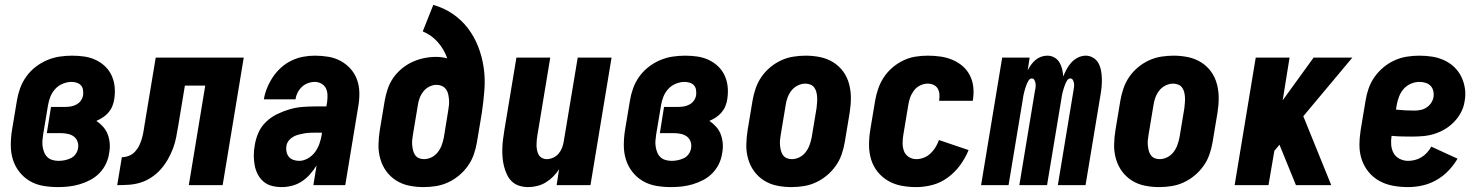

<svg xmlns="http://www.w3.org/2000/svg" viewBox="-20 -755 6040 783"><path d="M217 8Q186 8 156.5 3Q127 -2 102 -16.5Q77 -31 59 -54Q41 -77 32.5 -104.5Q24 -132 24 -163Q24 -194 29 -225L49 -345Q53 -370 62 -395Q71 -420 87 -442.5Q103 -465 125 -482Q147 -499 171.5 -509.5Q196 -520 222 -524Q248 -528 274 -528Q299 -528 323.5 -524.5Q348 -521 369.5 -511Q391 -501 408 -485Q425 -469 435 -447.5Q445 -426 447.5 -401.5Q450 -377 446 -351Q444 -337 438.5 -323Q433 -309 423 -297Q413 -285 400 -276.5Q387 -268 373 -262Q388 -252 400.5 -238Q413 -224 419.5 -206.5Q426 -189 427.5 -169.5Q429 -150 425 -130Q422 -108 412 -87Q402 -66 385.5 -49Q369 -32 348 -21Q327 -10 305 -3.5Q283 3 261 5.5Q239 8 217 8ZM219 -99Q231 -99 243.5 -101.5Q256 -104 268 -109.5Q280 -115 288 -126Q296 -137 298 -149Q301 -163 296.5 -176.5Q292 -190 281.5 -198Q271 -206 257 -209Q243 -212 229 -212H171L188 -319H247Q258 -319 269.5 -321Q281 -323 292 -329Q303 -335 310 -345Q317 -355 319 -367Q320 -378 318.5 -388.5Q317 -399 310.5 -406.5Q304 -414 293.5 -417.5Q283 -421 272 -421Q255 -421 237 -414Q219 -407 206 -393Q193 -379 186 -362Q179 -345 176 -327L156 -207Q154 -194 153 -181.5Q152 -169 154 -156.5Q156 -144 160.5 -133Q165 -122 173.5 -114Q182 -106 194 -102.5Q206 -99 219 -99Z M458 0 477 -114Q491 -114 505.5 -119.5Q520 -125 531 -137Q542 -149 548.5 -163Q555 -177 559 -191.5Q563 -206 565.5 -220.5Q568 -235 570 -249Q570 -251 570.5 -252.5Q571 -254 571 -255L572 -258Q572 -259 572 -259.5Q572 -260 572 -261L615 -520H974L888 0H750L817 -406H734L707 -243Q703 -219 698.5 -195.5Q694 -172 685.5 -149.5Q677 -127 664.5 -105Q652 -83 635 -64Q618 -45 596.5 -31Q575 -17 552 -10Q529 -3 505 -1.5Q481 0 458 0Z M1129 8Q1108 8 1088.5 3Q1069 -2 1054.5 -14.5Q1040 -27 1031 -44.5Q1022 -62 1018.5 -81.5Q1015 -101 1015 -121.5Q1015 -142 1019 -163Q1023 -189 1034 -214Q1045 -239 1065.5 -258.5Q1086 -278 1111 -290Q1136 -302 1162 -309.5Q1188 -317 1214.5 -319Q1241 -321 1266 -321H1311L1314 -339Q1316 -353 1315.5 -368Q1315 -383 1309 -395Q1303 -407 1290.5 -414Q1278 -421 1264 -421Q1250 -421 1236 -416Q1222 -411 1211 -400.5Q1200 -390 1193.5 -377Q1187 -364 1185 -350H1056Q1060 -374 1069.5 -397Q1079 -420 1093 -441Q1107 -462 1126.5 -479.5Q1146 -497 1169 -508Q1192 -519 1216 -523.5Q1240 -528 1264 -528Q1292 -528 1319 -523.5Q1346 -519 1369 -506.5Q1392 -494 1409.5 -474.5Q1427 -455 1436 -430Q1445 -405 1445.5 -377Q1446 -349 1441 -321L1388 0H1258L1271 -80Q1259 -61 1244 -44Q1229 -27 1210.5 -15Q1192 -3 1171 2.5Q1150 8 1129 8ZM1200 -99Q1218 -99 1235.5 -109Q1253 -119 1264.5 -134.5Q1276 -150 1282.5 -168.5Q1289 -187 1292 -205L1293 -214H1266Q1255 -214 1243.5 -213.5Q1232 -213 1220.5 -211Q1209 -209 1197.5 -206Q1186 -203 1175.5 -197Q1165 -191 1157.5 -181.5Q1150 -172 1148 -160Q1146 -148 1148.5 -136Q1151 -124 1158 -115.5Q1165 -107 1176.5 -103Q1188 -99 1200 -99Z M1707 8Q1707 8 1707 8Q1707 8 1707 8Q1677 8 1648 2Q1619 -4 1595.5 -19Q1572 -34 1555.5 -56.5Q1539 -79 1531 -107Q1523 -135 1523.5 -164.5Q1524 -194 1529 -225L1549 -345Q1553 -368 1561 -392Q1569 -416 1583.5 -437Q1598 -458 1618.5 -475Q1639 -492 1662 -502.5Q1685 -513 1709.5 -518Q1734 -523 1758 -523Q1770 -523 1781.5 -521.5Q1793 -520 1804 -517Q1791 -554 1765.5 -583Q1740 -612 1704 -627L1747 -735Q1790 -723 1826 -698.5Q1862 -674 1888 -640Q1914 -606 1930 -565Q1946 -524 1952.5 -479.5Q1959 -435 1955.5 -388.5Q1952 -342 1945 -295L1925 -175Q1921 -151 1912.5 -126Q1904 -101 1888.5 -79Q1873 -57 1852 -39.5Q1831 -22 1807 -11Q1783 0 1757.5 4Q1732 8 1707 8ZM1709 -106Q1725 -106 1740 -113.5Q1755 -121 1765.5 -134.5Q1776 -148 1781.5 -163.5Q1787 -179 1790 -194L1808 -305Q1810 -316 1811 -327.5Q1812 -339 1811 -350Q1810 -361 1807.5 -372Q1805 -383 1798.5 -391.5Q1792 -400 1782 -404.5Q1772 -409 1760 -409Q1746 -409 1731.5 -402Q1717 -395 1707 -382.5Q1697 -370 1691.5 -355.5Q1686 -341 1684 -326L1664 -206Q1662 -195 1661 -184Q1660 -173 1661 -162.5Q1662 -152 1664.5 -141.5Q1667 -131 1673 -122.5Q1679 -114 1688.5 -110Q1698 -106 1709 -106Z M2134 8Q2115 8 2097.5 2.5Q2080 -3 2067.5 -15Q2055 -27 2047.5 -43Q2040 -59 2035.5 -76.5Q2031 -94 2029.5 -112.5Q2028 -131 2028.5 -149.5Q2029 -168 2031.5 -187Q2034 -206 2037 -225L2086 -520H2224L2172 -206Q2170 -195 2169 -184.5Q2168 -174 2168 -163.5Q2168 -153 2170 -143Q2172 -133 2176.5 -124.5Q2181 -116 2190 -111Q2199 -106 2210 -106Q2223 -106 2236 -112Q2249 -118 2258 -128.5Q2267 -139 2272 -152Q2277 -165 2279 -178L2336 -520H2474L2388 0H2250L2260 -65Q2250 -49 2236 -35Q2222 -21 2205.5 -11Q2189 -1 2170.5 3.5Q2152 8 2134 8Z M2717 8Q2686 8 2656.5 3Q2627 -2 2602 -16.5Q2577 -31 2559 -54Q2541 -77 2532.5 -104.5Q2524 -132 2524 -163Q2524 -194 2529 -225L2549 -345Q2553 -370 2562 -395Q2571 -420 2587 -442.5Q2603 -465 2625 -482Q2647 -499 2671.5 -509.5Q2696 -520 2722 -524Q2748 -528 2774 -528Q2799 -528 2823.5 -524.5Q2848 -521 2869.5 -511Q2891 -501 2908 -485Q2925 -469 2935 -447.5Q2945 -426 2947.5 -401.5Q2950 -377 2946 -351Q2944 -337 2938.5 -323Q2933 -309 2923 -297Q2913 -285 2900 -276.5Q2887 -268 2873 -262Q2888 -252 2900.5 -238Q2913 -224 2919.5 -206.5Q2926 -189 2927.5 -169.5Q2929 -150 2925 -130Q2922 -108 2912 -87Q2902 -66 2885.5 -49Q2869 -32 2848 -21Q2827 -10 2805 -3.5Q2783 3 2761 5.5Q2739 8 2717 8ZM2719 -99Q2731 -99 2743.5 -101.5Q2756 -104 2768 -109.5Q2780 -115 2788 -126Q2796 -137 2798 -149Q2801 -163 2796.5 -176.5Q2792 -190 2781.5 -198Q2771 -206 2757 -209Q2743 -212 2729 -212H2671L2688 -319H2747Q2758 -319 2769.5 -321Q2781 -323 2792 -329Q2803 -335 2810 -345Q2817 -355 2819 -367Q2820 -378 2818.5 -388.5Q2817 -399 2810.5 -406.5Q2804 -414 2793.5 -417.5Q2783 -421 2772 -421Q2755 -421 2737 -414Q2719 -407 2706 -393Q2693 -379 2686 -362Q2679 -345 2676 -327L2656 -207Q2654 -194 2653 -181.5Q2652 -169 2654 -156.5Q2656 -144 2660.5 -133Q2665 -122 2673.5 -114Q2682 -106 2694 -102.5Q2706 -99 2719 -99Z M3207 8Q3207 8 3207 8Q3207 8 3207 8Q3177 8 3148 2Q3119 -4 3095.5 -19Q3072 -34 3055.5 -56.5Q3039 -79 3031 -107Q3023 -135 3023.5 -164.5Q3024 -194 3029 -225L3049 -345Q3053 -369 3061.5 -394Q3070 -419 3085 -441Q3100 -463 3121 -480.5Q3142 -498 3166 -509Q3190 -520 3215.5 -524Q3241 -528 3266 -528Q3266 -528 3266 -528Q3266 -528 3266 -528Q3296 -528 3325 -522Q3354 -516 3378 -501Q3402 -486 3418.5 -463.5Q3435 -441 3442.5 -413Q3450 -385 3450 -355.5Q3450 -326 3445 -295L3425 -175Q3421 -151 3412.5 -126Q3404 -101 3388.5 -79Q3373 -57 3352 -39.5Q3331 -22 3307 -11Q3283 0 3257.5 4Q3232 8 3207 8ZM3209 -106Q3225 -106 3240 -113.5Q3255 -121 3265.5 -134.5Q3276 -148 3281.5 -163.5Q3287 -179 3290 -194L3310 -314Q3311 -325 3312 -336Q3313 -347 3312.5 -357.5Q3312 -368 3309.5 -378.5Q3307 -389 3301 -397.5Q3295 -406 3285 -410Q3275 -414 3264 -414Q3249 -414 3233.5 -406.5Q3218 -399 3207.5 -385.5Q3197 -372 3191.5 -356.5Q3186 -341 3184 -326L3164 -206Q3162 -195 3161 -184Q3160 -173 3161 -162.5Q3162 -152 3164.5 -141.5Q3167 -131 3173 -122.5Q3179 -114 3188.5 -110Q3198 -106 3209 -106Z M3717 8Q3686 8 3656.5 2.5Q3627 -3 3602 -17.5Q3577 -32 3559 -54.5Q3541 -77 3532.5 -105Q3524 -133 3524 -163.5Q3524 -194 3529 -225L3549 -345Q3553 -369 3561.5 -393.5Q3570 -418 3584.5 -440Q3599 -462 3619.5 -479.5Q3640 -497 3664 -508.5Q3688 -520 3713.5 -524Q3739 -528 3763 -528Q3789 -528 3814.5 -524.5Q3840 -521 3863 -511.5Q3886 -502 3904.5 -486.5Q3923 -471 3934.5 -449Q3946 -427 3949 -402Q3952 -377 3948 -350Q3948 -349 3947.5 -347Q3947 -345 3947 -344H3810Q3810 -344 3810 -345Q3810 -346 3810 -346Q3812 -359 3811 -371.5Q3810 -384 3804 -394Q3798 -404 3787 -409Q3776 -414 3763 -414Q3748 -414 3732.5 -406.5Q3717 -399 3707 -385.5Q3697 -372 3691.5 -356.5Q3686 -341 3684 -326L3664 -206Q3661 -189 3661 -171.5Q3661 -154 3666.5 -139Q3672 -124 3686 -115Q3700 -106 3717 -106Q3732 -106 3747.5 -112Q3763 -118 3775 -129.5Q3787 -141 3795.5 -155Q3804 -169 3809 -184L3930 -143Q3917 -111 3896 -82Q3875 -53 3846 -31.5Q3817 -10 3783.5 -1Q3750 8 3717 8Z M3981 0 4067 -520H4179L4171 -468Q4177 -480 4185 -491Q4193 -502 4203 -510.5Q4213 -519 4225.5 -523.5Q4238 -528 4251 -528Q4267 -528 4280 -520.5Q4293 -513 4300.5 -500.5Q4308 -488 4311.5 -473.5Q4315 -459 4316 -443Q4322 -458 4330 -473Q4338 -488 4349.5 -500.5Q4361 -513 4376.5 -520.5Q4392 -528 4408 -528Q4424 -528 4438 -519.5Q4452 -511 4459.5 -497.5Q4467 -484 4470 -468Q4473 -452 4473.5 -435Q4474 -418 4472.5 -401.5Q4471 -385 4468 -368L4407 0H4294L4358 -387Q4359 -394 4360 -401Q4361 -408 4360 -415Q4359 -422 4355.5 -428.5Q4352 -435 4345 -435Q4337 -435 4332 -427Q4327 -419 4324 -411.5Q4321 -404 4318.5 -396Q4316 -388 4314 -380.5Q4312 -373 4310.5 -365Q4309 -357 4308 -349L4250 0H4137L4201 -387Q4203 -394 4203.5 -401Q4204 -408 4203 -415Q4202 -422 4198.5 -428.5Q4195 -435 4188 -435Q4180 -435 4175 -427Q4170 -419 4167 -411.5Q4164 -404 4161.5 -396Q4159 -388 4157 -380.5Q4155 -373 4153.5 -365Q4152 -357 4151 -349L4093 0Z M4707 8Q4707 8 4707 8Q4707 8 4707 8Q4677 8 4648 2Q4619 -4 4595.5 -19Q4572 -34 4555.5 -56.5Q4539 -79 4531 -107Q4523 -135 4523.5 -164.5Q4524 -194 4529 -225L4549 -345Q4553 -369 4561.5 -394Q4570 -419 4585 -441Q4600 -463 4621 -480.5Q4642 -498 4666 -509Q4690 -520 4715.5 -524Q4741 -528 4766 -528Q4766 -528 4766 -528Q4766 -528 4766 -528Q4796 -528 4825 -522Q4854 -516 4878 -501Q4902 -486 4918.5 -463.5Q4935 -441 4942.5 -413Q4950 -385 4950 -355.5Q4950 -326 4945 -295L4925 -175Q4921 -151 4912.5 -126Q4904 -101 4888.5 -79Q4873 -57 4852 -39.5Q4831 -22 4807 -11Q4783 0 4757.5 4Q4732 8 4707 8ZM4709 -106Q4725 -106 4740 -113.5Q4755 -121 4765.5 -134.5Q4776 -148 4781.5 -163.5Q4787 -179 4790 -194L4810 -314Q4811 -325 4812 -336Q4813 -347 4812.5 -357.5Q4812 -368 4809.5 -378.5Q4807 -389 4801 -397.5Q4795 -406 4785 -410Q4775 -414 4764 -414Q4749 -414 4733.5 -406.5Q4718 -399 4707.5 -385.5Q4697 -372 4691.5 -356.5Q4686 -341 4684 -326L4664 -206Q4662 -195 4661 -184Q4660 -173 4661 -162.5Q4662 -152 4664.5 -141.5Q4667 -131 4673 -122.5Q4679 -114 4688.5 -110Q4698 -106 4709 -106Z M5015 0 5101 -520H5239L5211 -346L5337 -520H5495L5295 -281L5409 0H5265L5199 -162L5198 -165L5177 -140L5153 0Z M5722 8Q5691 8 5661 2.5Q5631 -3 5605.5 -17Q5580 -31 5561.5 -53.5Q5543 -76 5533.5 -104Q5524 -132 5524 -162.5Q5524 -193 5529 -225L5549 -345Q5553 -370 5561.5 -394.5Q5570 -419 5585.5 -441Q5601 -463 5622 -480.5Q5643 -498 5667.5 -509Q5692 -520 5717.5 -524Q5743 -528 5768 -528Q5795 -528 5820.5 -524Q5846 -520 5869 -509.5Q5892 -499 5910 -482Q5928 -465 5939 -443Q5950 -421 5954 -395Q5958 -369 5953 -343Q5950 -320 5939 -298.5Q5928 -277 5911 -259Q5894 -241 5873 -228.5Q5852 -216 5829.5 -209Q5807 -202 5784 -200Q5761 -198 5738 -198Q5717 -198 5696.5 -198.5Q5676 -199 5655 -201Q5652 -183 5653.5 -164.5Q5655 -146 5663 -131Q5671 -116 5687.5 -107.5Q5704 -99 5722 -99Q5736 -99 5750 -102.5Q5764 -106 5776.5 -113.5Q5789 -121 5799.5 -132.5Q5810 -144 5817 -157L5924 -108Q5909 -82 5887 -59Q5865 -36 5837.5 -20.5Q5810 -5 5780.5 1.5Q5751 8 5722 8ZM5748 -304Q5760 -304 5773 -306.5Q5786 -309 5797.5 -316.5Q5809 -324 5816.5 -335.5Q5824 -347 5826 -359Q5828 -372 5825 -384.5Q5822 -397 5813.5 -405.5Q5805 -414 5793 -417.5Q5781 -421 5768 -421Q5751 -421 5733.5 -413.5Q5716 -406 5704 -392Q5692 -378 5685.5 -361Q5679 -344 5676 -327L5673 -308Q5691 -306 5710 -305Q5729 -304 5748 -304Z"/></svg>

Font: Iosevka SS04 Heavy
Style: Italic
Weight: 900
Italic angle: -9°
Monospace: yes
Designer: Belleve Invis
Foundry: Belleve Invis
Version: Version 19.0.0; ttfautohint (v1.8.4)